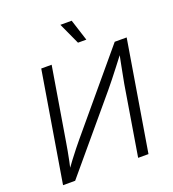

<svg xmlns="http://www.w3.org/2000/svg" viewBox="-164 -1067 1077 1193"><g transform="rotate(-20 374.5 -471.0)"><path d="M611.8 0H543.5L619.6 -461.4Q623.5 -482.4 629.4 -512.9Q635.3 -543.5 642.8 -582.5Q650.4 -621.6 659.7 -667.5L672.4 -662.6Q635.7 -614.7 607.7 -578.4Q579.6 -542 556.9 -513.4Q534.2 -484.9 513.2 -459.5L127 0H46.9L167.5 -727.5H236.3L155.8 -242.7Q151.9 -218.8 146.5 -189Q141.1 -159.2 134.3 -126.2Q127.4 -93.3 119.6 -59.6L108.9 -64Q132.8 -97.7 156.5 -128.9Q180.2 -160.2 201.4 -186.8Q222.7 -213.4 239.3 -233.4L653.3 -727.5H732.4ZM437 -800.3 372.1 -941.9H446.8L492.2 -800.3Z"/></g></svg>

Font: Inter 18pt Light
Style: Italic
Weight: 300
Italic angle: -9.3988°
Designer: Rasmus Andersson
Foundry: rsms
Version: Version 4.001;git-66647c0bb